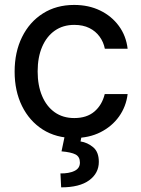

<svg xmlns="http://www.w3.org/2000/svg" viewBox="-20 -559 585 794"><path d="M286.6 11.7Q211.9 11.7 156.7 -23.4Q101.6 -58.6 71 -120.6Q40.5 -182.6 40.5 -262.7Q40.5 -343.8 71.3 -406Q102.1 -468.3 157.5 -503.4Q212.9 -538.6 286.6 -538.6Q346.7 -538.6 394 -515.6Q441.4 -492.7 471.4 -451.9Q501.5 -411.1 507.8 -357.4H413.6Q408.2 -385.3 391.8 -407.7Q375.5 -430.2 349.4 -443.1Q323.2 -456.1 287.1 -456.1Q240.7 -456.1 206.8 -432.4Q172.9 -408.7 154.3 -365.5Q135.7 -322.3 135.7 -263.7Q135.7 -205.6 154.1 -162.1Q172.4 -118.7 206.3 -94.7Q240.2 -70.8 287.1 -70.8Q338.9 -70.8 370.4 -97.7Q401.9 -124.5 413.1 -169.9H507.8Q501.5 -118.2 472.2 -77.1Q442.9 -36.1 395.5 -12.2Q348.1 11.7 286.6 11.7ZM249 -2.9H318.8L313 25.9Q341.8 30.3 365.2 49.8Q388.7 69.3 388.7 110.4Q388.7 157.2 348.9 186.5Q309.1 215.8 232.9 215.8L230 158.2Q265.1 158.7 287.8 147.9Q310.5 137.2 310.5 113.3Q310.5 89.4 292.5 79.8Q274.4 70.3 234.4 66.9Z"/></svg>

Font: Inter Cardless Tabular
Style: Regular
Weight: 400
Designer: Rasmus Andersson
Foundry: rsms
Version: Version 4.000;git-4fc901f